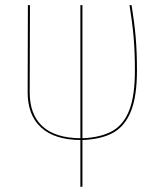

<svg xmlns="http://www.w3.org/2000/svg" viewBox="-20 -538 638 750"><path d="M302 9V191L294 192V9Q193 8 140.5 -40Q88 -88 88 -178L89 -518H97L96 -177Q96 -91 145.5 -45Q195 1 294 2V-518H302V2Q374 -1 418.5 -26Q463 -51 485 -107.5Q507 -164 507 -263Q507 -335 502 -392.5Q497 -450 486 -518H494Q505 -450 510 -392.5Q515 -335 515 -263Q515 -162 491.5 -103.5Q468 -45 422 -19.5Q376 6 302 9Z"/></svg>

Font: Fira Sans Compressed Eight
Style: Regular
Weight: 100
Width: 1
Designer: bBox Type GmbH & Carrois Corporate GbR & Edenspiekermann AG
Foundry: bBox Type GmbH & Carrois Corporate GbR & Edenspiekermann AG
Version: Version 4.301